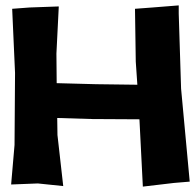

<svg xmlns="http://www.w3.org/2000/svg" viewBox="-20 -690 728 716"><path d="M25.4 -657.2 36.1 -418 34.2 -149.4 21.5 -2 121.1 -5.9 215.8 3.9 194.3 -186.5 193.4 -250 324.2 -246.1 500 -245.1 512.7 5.9 628.9 -7.8 687.5 -12.7 655.3 -359.4 646.5 -639.6V-669.9L548.8 -662.1L483.4 -657.2L486.3 -460L492.2 -374L337.9 -376L191.4 -379.9L190.4 -490.2L199.2 -666L90.8 -662.1Z"/></svg>

Font: MaokenAssortedSans-TC
Style: Regular
Weight: 500
Version: Version 0.83